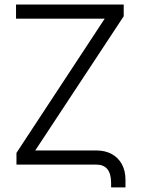

<svg xmlns="http://www.w3.org/2000/svg" viewBox="-20 -727 621 848"><path d="M50.8 -707H526.4V-655.3L135.7 -62.5H405.3Q444.8 -62.5 473.9 -46.4Q502.9 -30.3 518.6 -1.2Q534.2 27.8 534.2 66.4V100.6H470.7V81.1Q470.7 0 405.3 0H52.7V-51.8L442.4 -644.5H50.8Z"/></svg>

Font: Pretendard GOV Light
Style: Regular
Weight: 300
Designer: Base glyphs from Inter by Rasmus Andersson; Hangeul glyphs from Noto Sans CJK(Source Han Sans) by Jang Soo-young and Kan
Foundry: Kil Hyung-jin
Version: Version 1.309